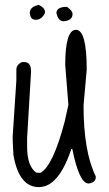

<svg xmlns="http://www.w3.org/2000/svg" viewBox="-20 -716 447 786"><path d="M335 -431 322 -284Q322 -96 372 6V10Q372 30 345 35H341Q304 33 276 -106H272Q220 50 139 50Q58 50 35 -81L32 -140V-159L47 -387V-431Q47 -451 70 -462H79Q107 -462 107 -425V-419L91 -152V-115Q91 -35 129 -9H147Q198 -40 245 -219L260 -287L247 -450Q247 -594 291 -594Q335 -594 335 -431ZM239 -629Q218 -630 211 -663Q212 -688 254 -688Q277 -672 277 -659Q277 -631 239 -629ZM126 -635Q103 -635 102 -665Q103 -688 138 -696Q166 -684 164 -663Q151 -635 126 -635Z"/></svg>

Font: Just Me Again Down Here
Style: Regular
Weight: 400
Designer: Kimberly Geswein
Foundry: Kimberly Geswein
Version: Version 1.002 2007